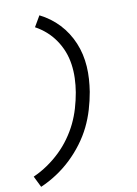

<svg xmlns="http://www.w3.org/2000/svg" viewBox="-106 -909 811 1137"><g transform="rotate(-10 300.0 -340.0)"><path d="M47 161 14 94Q59 74 100 46Q141 18 176.5 -16Q212 -50 241 -90.5Q270 -131 290.5 -173.5Q311 -216 324.5 -262Q338 -308 346 -354Q353 -396 354.5 -438.5Q356 -481 350 -522.5Q344 -564 329.5 -601Q315 -638 292 -671.5Q269 -705 239.5 -731Q210 -757 175 -776L213 -841Q245 -825 273.5 -804Q302 -783 326.5 -757Q351 -731 370.5 -700.5Q390 -670 404 -636.5Q418 -603 426 -567.5Q434 -532 436.5 -494.5Q439 -457 436.5 -419Q434 -381 428 -343Q419 -291 403.5 -239Q388 -187 364.5 -139Q341 -91 307 -45.5Q273 0 232.5 38.5Q192 77 145 108Q98 139 47 161Z"/></g></svg>

Font: Iosevka Curly Extended
Style: Italic
Weight: 400
Width: 7
Italic angle: -9°
Monospace: yes
Designer: Belleve Invis
Foundry: Belleve Invis
Version: Version 11.1.0; ttfautohint (v1.8.3)